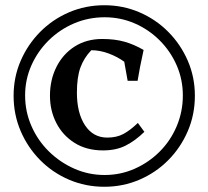

<svg xmlns="http://www.w3.org/2000/svg" viewBox="-20 -692 797 734"><path d="M380 -23Q441 -23 495 -47Q549 -71 590.5 -112.5Q632 -154 655.5 -209.5Q679 -265 679 -327Q679 -388 655.5 -442Q632 -496 590.5 -537.5Q549 -579 495 -602.5Q441 -626 380 -626Q318 -626 263 -602.5Q208 -579 166 -537.5Q124 -496 100 -442Q76 -388 76 -327Q76 -265 100.5 -209.5Q125 -154 167.5 -112.5Q210 -71 264.5 -47Q319 -23 380 -23ZM379 22Q307 22 244 -5Q181 -32 133.5 -80Q86 -128 59 -191Q32 -254 32 -326Q32 -397 59 -459.5Q86 -522 133.5 -570Q181 -618 244 -645Q307 -672 379 -672Q450 -672 513 -645Q576 -618 623.5 -570Q671 -522 698 -459.5Q725 -397 725 -326Q725 -254 698 -191Q671 -128 623.5 -80Q576 -32 513 -5Q450 22 379 22ZM374 -117Q311 -117 265.5 -145.5Q220 -174 195.5 -221.5Q171 -269 171 -326Q171 -387 196 -436.5Q221 -486 266 -514.5Q311 -543 371 -543Q419 -543 456 -532.5Q493 -522 529 -501Q520 -460 515.5 -436.5Q511 -413 506 -383H468L455 -456Q429 -475 395.5 -487.5Q362 -500 329 -500Q301 -471 287.5 -434Q274 -397 274 -338Q274 -260 305 -213Q336 -166 390 -166Q426 -166 452 -180Q478 -194 507 -222L532 -188Q497 -154 460.5 -135.5Q424 -117 374 -117Z"/></svg>

Font: Ruwudu SemiBold
Style: Regular
Weight: 600
Designer: Becca Hirsbrunner Spalinger
Foundry: SIL International
Version: Version 3.000